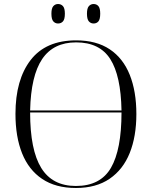

<svg xmlns="http://www.w3.org/2000/svg" viewBox="-20 -926 757 956"><path d="M358 10Q257 10 190 -35Q123 -80 90 -162.5Q57 -245 57 -359Q57 -529 132.5 -627Q208 -725 359 -725Q460 -725 526.5 -680.5Q593 -636 626 -553.5Q659 -471 659 -358Q659 -247 626 -164.5Q593 -82 526 -36Q459 10 358 10ZM585 -376Q582 -549 529 -632Q476 -715 359 -715Q246 -715 190 -632Q134 -549 130 -376ZM358 0Q480 0 532.5 -90.5Q585 -181 585 -366H130Q130 -179 185.5 -89.5Q241 0 358 0ZM446 -809Q432 -809 422.5 -819.5Q413 -830 413 -858Q413 -885 422.5 -895.5Q432 -906 446 -906Q461 -906 470 -895.5Q479 -885 479 -858Q479 -830 470 -819.5Q461 -809 446 -809ZM269 -809Q255 -809 245.5 -819.5Q236 -830 236 -858Q236 -885 245.5 -895.5Q255 -906 269 -906Q284 -906 293.5 -895.5Q303 -885 303 -858Q303 -830 293.5 -819.5Q284 -809 269 -809Z"/></svg>

Font: Noto Serif Display Light
Style: Regular
Weight: 300
Designer: Monotype Design Team
Foundry: Monotype Imaging Inc.
Version: Version 2.009